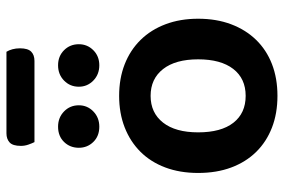

<svg xmlns="http://www.w3.org/2000/svg" viewBox="-166 -720 901 610"><g transform="rotate(-90 285.0 -415.5)"><path d="M138 -757Q134 -765 130 -776.5Q126 -788 126 -800Q126 -826 137 -836Q148 -846 166 -846H425Q430 -838 433 -827Q436 -816 436 -803Q436 -778 425.5 -767.5Q415 -757 396 -757ZM530 -237Q530 -179 512.5 -132.5Q495 -86 463 -53Q431 -20 386 -2.5Q341 15 285 15Q229 15 184 -2.5Q139 -20 107 -52.5Q75 -85 57.5 -131.5Q40 -178 40 -237Q40 -295 57.5 -341.5Q75 -388 107.5 -420.5Q140 -453 185 -470.5Q230 -488 285 -488Q340 -488 385 -470.5Q430 -453 462.5 -420Q495 -387 512.5 -340.5Q530 -294 530 -237ZM285 -388Q231 -388 200 -348.5Q169 -309 169 -237Q169 -164 199.5 -125Q230 -86 285 -86Q340 -86 370.5 -125.5Q401 -165 401 -237Q401 -309 370 -348.5Q339 -388 285 -388ZM255 -616Q255 -589 235.5 -570Q216 -551 187 -551Q157 -551 138.5 -570Q120 -589 120 -616Q120 -644 138.5 -663Q157 -682 187 -682Q216 -682 235.5 -663Q255 -644 255 -616ZM449 -616Q449 -589 430 -570Q411 -551 382 -551Q353 -551 333.5 -570Q314 -589 314 -616Q314 -644 333.5 -663Q353 -682 382 -682Q411 -682 430 -663Q449 -644 449 -616Z"/></g></svg>

Font: Baloo Bhai 2 SemiBold
Style: Regular
Weight: 600
Designer: Supriya Tembe, Noopur Datye and Ek Type
Foundry: Ek Type
Version: Version 1.640;PS 1.000;hotconv 16.6.51;makeotf.lib2.5.65220;